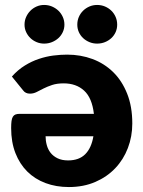

<svg xmlns="http://www.w3.org/2000/svg" viewBox="-20 -747 579 775"><path d="M28 -438Q52 -465 79.8 -482.2Q107.5 -499.5 136.8 -509.2Q166 -519 195.2 -522.8Q224.5 -526.5 251 -526.5Q305.5 -526.5 353.2 -508.8Q401 -491 436.8 -456Q472.5 -421 493.2 -369Q514 -317 514 -248.5Q514 -196 496.2 -149.5Q478.5 -103 445.2 -68Q412 -33 364.5 -12.5Q317 8 258 8Q206.5 8 163.8 -8Q121 -24 90.2 -54.5Q59.5 -85 42.2 -129.2Q25 -173.5 25 -230Q25 -247 26.5 -258.2Q28 -269.5 32 -276Q36 -282.5 42.8 -285Q49.5 -287.5 60 -287.5H359Q351.5 -352 319.5 -381.2Q287.5 -410.5 237 -410.5Q210 -410.5 190.5 -404Q171 -397.5 155.8 -389.8Q140.5 -382 127.8 -375.5Q115 -369 101 -369Q82.5 -369 73 -382.5ZM164 -197Q164 -179 168.8 -161.5Q173.5 -144 184.2 -130.2Q195 -116.5 212.5 -108Q230 -99.5 255 -99.5Q299 -99.5 324 -124.5Q349 -149.5 357 -197ZM453 -647.5Q453 -631.5 446.8 -617.5Q440.5 -603.5 429.5 -593.2Q418.5 -583 403.8 -577Q389 -571 372 -571Q355.5 -571 341 -577Q326.5 -583 315.5 -593.2Q304.5 -603.5 298.2 -617.5Q292 -631.5 292 -647.5Q292 -664 298.2 -678.5Q304.5 -693 315.5 -703.8Q326.5 -714.5 341 -720.8Q355.5 -727 372 -727Q389 -727 403.8 -720.8Q418.5 -714.5 429.5 -703.8Q440.5 -693 446.8 -678.5Q453 -664 453 -647.5ZM240 -647.5Q240 -631.5 233.5 -617.5Q227 -603.5 215.8 -593.2Q204.5 -583 189.8 -577Q175 -571 158 -571Q142 -571 127.8 -577Q113.5 -583 102.8 -593.2Q92 -603.5 85.5 -617.5Q79 -631.5 79 -647.5Q79 -664 85.5 -678.5Q92 -693 102.8 -703.8Q113.5 -714.5 127.8 -720.8Q142 -727 158 -727Q175 -727 189.8 -720.8Q204.5 -714.5 215.8 -703.8Q227 -693 233.5 -678.5Q240 -664 240 -647.5Z"/></svg>

Font: Lato
Style: Regular
Weight: 900
Designer: Lukasz Dziedzic with Adam Twardoch and Botio Nikoltchev
Foundry: tyPoland Lukasz Dziedzic
Version: Version 2.010; 2014-09-01; http://www.latofonts.com/; ttfaut